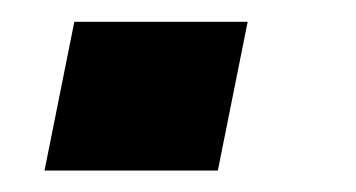

<svg xmlns="http://www.w3.org/2000/svg" viewBox="-20 -159 332 179"><path d="M183.1 0H21.5L49.3 -138.7H210.9Z"/></svg>

Font: Roboto-BlackItalic
Style: Italic
Weight: 900
Italic angle: -12°
Designer: Google
Version: Version 1.100141; 2013